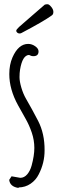

<svg xmlns="http://www.w3.org/2000/svg" viewBox="-20 -884 275 917"><path d="M23.9 0ZM193.8 -861.8Q199.7 -863.8 207 -863.8Q214.4 -863.8 224.6 -851.3Q234.9 -838.9 234.9 -827.1Q234.9 -815.4 227.5 -810.5Q189.5 -782.7 82 -726.1Q78.1 -724.1 72.8 -724.1Q67.4 -724.1 62.5 -728Q57.6 -731.9 57.6 -737.3Q57.6 -742.7 71.5 -755.6Q85.4 -768.6 134.5 -810.5Q183.6 -852.5 193.8 -861.8ZM35.2 -42 76.7 -34.7Q95.7 -34.7 109.9 -51.3Q124 -67.9 130.9 -92.8Q144 -140.6 144 -177.5Q144 -214.4 131.8 -250.5Q119.6 -286.6 101.8 -317.6Q84 -348.6 66.4 -380.9Q24.4 -457 24.4 -530.3Q24.4 -575.2 39.6 -609.9Q67.9 -674.3 114.7 -674.3Q132.3 -674.3 148.2 -663.1Q164.1 -651.9 164.1 -638.7Q164.1 -615.7 139.6 -615.7Q128.9 -615.7 118.7 -621.6Q86.9 -620.1 75.7 -550.8Q73.2 -535.6 73.2 -515.4Q73.2 -495.1 82 -465.3Q90.8 -435.5 104.2 -412.4Q117.7 -389.2 133.1 -361.1Q148.4 -333 162.1 -306.6Q193.4 -245.6 192.9 -167Q193.4 -106.4 165 -51.3Q151.4 -23.9 126.2 -6.6Q101.1 10.7 68.8 11.2V13.7Q27.8 7.8 23.9 -24.9Z"/></svg>

Font: Amatic
Style: Bold
Weight: 700
Width: 3
Version: Version 2.000; ttfautohint (v0.92-dirty) -l 8 -r 50 -G 50 -x